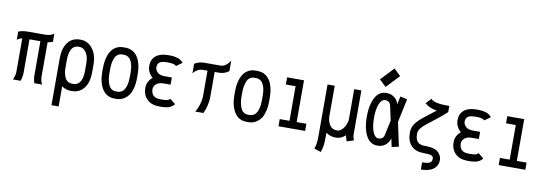

<svg xmlns="http://www.w3.org/2000/svg" viewBox="-66 -1260 5533 1933"><g transform="rotate(10 2701.0 -293.5)"><path d="M43.9 -483.4Q84 -500 142.6 -500H307.6Q379.9 -500 406.2 -527.8V-442.9Q382.8 -433.6 354 -429.7V-82Q354 -39.1 373 0H293.9Q280.8 -40 280.8 -82V-426.8H169.4V-82Q169.4 -44.4 153.8 0H74.7Q96.2 -42 96.2 -82V-422.9Q64.5 -417 43.9 -399.4Z M774.9 -208.5V-291.5Q774.9 -357.4 747.1 -398.2Q719.2 -439 679.7 -439H670.9Q643.6 -439 624 -426Q604.5 -413.1 594.5 -390.9Q584.5 -368.7 580.1 -344.2Q575.7 -319.8 575.7 -291.5V-208.5Q575.7 -180.2 580.1 -156Q584.5 -131.8 594.5 -109.4Q604.5 -86.9 624 -74Q643.6 -61 670.9 -61H679.7Q707 -61 726.6 -74Q746.1 -86.9 756.1 -109.4Q766.1 -131.8 770.5 -156Q774.9 -180.2 774.9 -208.5ZM679.7 12.2H670.9Q615.2 12.2 575.7 -18.1V188H502.4V-291.5Q502.4 -392.6 546.6 -452.4Q590.8 -512.2 670.9 -512.2H679.7Q752 -512.2 800 -450Q848.1 -387.7 848.1 -291.5V-208.5Q848.1 -145 830.3 -96.2Q812.5 -47.4 773.7 -17.6Q734.9 12.2 679.7 12.2Z M1303.2 -274.4V-229.5Q1303.2 -172.9 1291.7 -128.7Q1280.3 -84.5 1262.9 -58.6Q1245.6 -32.7 1222.2 -16.1Q1198.7 0.5 1177 6.3Q1155.3 12.2 1132.8 12.2H1115.7Q1033.7 12.2 990.7 -55.2Q947.8 -122.6 947.8 -230V-273.9Q947.8 -322.8 957.3 -364.3Q966.8 -405.8 986.3 -439.5Q1005.9 -473.1 1038.8 -492.4Q1071.8 -511.7 1114.7 -511.7H1133.8Q1177.2 -511.7 1210.4 -492.7Q1243.7 -473.6 1263.4 -440.4Q1283.2 -407.2 1293.2 -365.2Q1303.2 -323.2 1303.2 -274.4ZM1133.8 -438.5H1114.7Q1087.9 -438.5 1068.6 -423.6Q1049.3 -408.7 1039.6 -383.3Q1029.8 -357.9 1025.4 -331.1Q1021 -304.2 1021 -273.9V-230Q1021 -199.2 1025.4 -171.6Q1029.8 -144 1039.8 -117.9Q1049.8 -91.8 1069.3 -76.4Q1088.9 -61 1115.7 -61H1132.8Q1155.3 -61 1172.6 -71Q1189.9 -81.1 1200.7 -97.4Q1211.4 -113.8 1218 -136.2Q1224.6 -158.7 1227.3 -181.4Q1230 -204.1 1230 -229.5V-274.4Q1230 -298.3 1227.5 -320.3Q1225.1 -342.3 1218.3 -364.3Q1211.4 -386.2 1200.9 -402.3Q1190.4 -418.5 1173.3 -428.5Q1156.2 -438.5 1133.8 -438.5Z M1668.5 -418Q1650.4 -439 1589.8 -439H1571.3Q1517.6 -439 1496.8 -421.4Q1476.1 -403.8 1476.1 -373Q1476.1 -343.3 1500.5 -320.1Q1524.9 -296.9 1573.2 -296.9H1647.5V-223.6H1573.2Q1547.4 -223.6 1527.3 -215.8Q1507.3 -208 1496.8 -196.3Q1486.3 -184.6 1481.2 -173.8Q1476.1 -163.1 1476.1 -154.8V-146.5Q1476.1 -108.9 1498 -85Q1520 -61 1571.3 -61H1589.8Q1626 -61 1642.3 -65.7Q1658.7 -70.3 1669.4 -83.5L1726.1 -37.6Q1703.1 -9.8 1671.9 1.2Q1640.6 12.2 1589.8 12.2H1571.3Q1493.2 12.2 1448 -31.7Q1402.8 -75.7 1402.8 -146.5V-154.8Q1402.8 -182.6 1417.2 -210.9Q1431.6 -239.3 1458 -259.8Q1431.2 -281.2 1417 -311.3Q1402.8 -341.3 1402.8 -373Q1402.8 -438.5 1446.5 -475.3Q1490.2 -512.2 1571.3 -512.2H1589.8Q1618.7 -512.2 1642.6 -507.6Q1666.5 -502.9 1679.2 -498Q1691.9 -493.2 1704.6 -483.4Q1717.3 -473.6 1719.5 -471.2Q1721.7 -468.8 1728 -460.9Z M1844.7 -472.2Q1889.6 -500 1943.4 -500H2108.4Q2139.2 -500 2166 -521.5Q2192.9 -543 2207 -569.3V-460.4Q2161.1 -426.8 2108.4 -426.8H2062.5V-174.8Q2062.5 -85.4 2022.5 0H1938.5Q1960 -32.7 1974.6 -79.3Q1989.3 -126 1989.3 -174.8V-426.8H1943.4Q1910.6 -426.8 1885 -411.1Q1859.4 -395.5 1844.7 -373Z M2653.8 -274.4V-229.5Q2653.8 -172.9 2642.3 -128.7Q2630.9 -84.5 2613.5 -58.6Q2596.2 -32.7 2572.8 -16.1Q2549.3 0.5 2527.6 6.3Q2505.9 12.2 2483.4 12.2H2466.3Q2384.3 12.2 2341.3 -55.2Q2298.3 -122.6 2298.3 -230V-273.9Q2298.3 -322.8 2307.9 -364.3Q2317.4 -405.8 2336.9 -439.5Q2356.4 -473.1 2389.4 -492.4Q2422.4 -511.7 2465.3 -511.7H2484.4Q2527.8 -511.7 2561 -492.7Q2594.2 -473.6 2614 -440.4Q2633.8 -407.2 2643.8 -365.2Q2653.8 -323.2 2653.8 -274.4ZM2484.4 -438.5H2465.3Q2438.5 -438.5 2419.2 -423.6Q2399.9 -408.7 2390.1 -383.3Q2380.4 -357.9 2376 -331.1Q2371.6 -304.2 2371.6 -273.9V-230Q2371.6 -199.2 2376 -171.6Q2380.4 -144 2390.4 -117.9Q2400.4 -91.8 2419.9 -76.4Q2439.5 -61 2466.3 -61H2483.4Q2505.9 -61 2523.2 -71Q2540.5 -81.1 2551.3 -97.4Q2562 -113.8 2568.6 -136.2Q2575.2 -158.7 2577.9 -181.4Q2580.6 -204.1 2580.6 -229.5V-274.4Q2580.6 -298.3 2578.1 -320.3Q2575.7 -342.3 2568.8 -364.3Q2562 -386.2 2551.5 -402.3Q2541 -418.5 2523.9 -428.5Q2506.8 -438.5 2484.4 -438.5Z M2790 -500H2962.9V-73.2H3062.5V0H2790V-73.2H2889.6V-426.8H2790Z M3476.1 -29.3Q3432.1 12.2 3380.9 12.2H3372.1Q3318.4 12.2 3276.9 -20V12.2Q3276.9 68.8 3272.9 102.8Q3269 136.7 3254.9 181.2L3185.5 158.7Q3197.3 122.6 3200.4 94Q3203.6 65.4 3203.6 12.2V-500H3276.9V-193.8Q3276.9 -138.7 3301.5 -99.9Q3326.2 -61 3372.1 -61H3380.9Q3404.8 -61 3427.5 -83.7Q3450.2 -106.4 3463.1 -137.2Q3476.1 -168 3476.1 -193.8V-500H3549.3V-48.3Q3549.3 -39.1 3550.5 -31.7Q3551.8 -24.4 3553 -20.3Q3554.2 -16.1 3557.4 -7.3Q3560.5 1.5 3562.5 8.3L3492.2 30.8Q3490.2 24.4 3487.1 14.9Q3483.9 5.4 3482.2 0Q3480.5 -5.4 3478.5 -13.2Q3476.6 -21 3476.1 -29.3Z M3782.7 -576.7 3714.4 -642.6 3840.3 -775.4 3908.7 -709.5ZM3967.3 -252 4019.5 -7.8 3948.2 7.8 3930.2 -77.1Q3917.5 -32.2 3884 -6.3Q3850.6 19.5 3802.2 19.5Q3768.1 19.5 3741.2 3.2Q3714.4 -13.2 3697.3 -39.6Q3680.2 -65.9 3668.9 -101.8Q3657.7 -137.7 3653.3 -174.3Q3648.9 -210.9 3648.9 -250.5Q3648.9 -290 3653.3 -326.4Q3657.7 -362.8 3668.9 -398.7Q3680.2 -434.6 3697.3 -460.7Q3714.4 -486.8 3741.2 -502.9Q3768.1 -519 3802.2 -519Q3849.6 -519 3883.1 -493.9Q3916.5 -468.8 3929.7 -426.3L3946.8 -507.8L4018.1 -492.2ZM3892.6 -252 3860.8 -398.4Q3850.1 -445.8 3802.2 -445.8Q3766.1 -445.8 3744.1 -392.1Q3722.2 -338.4 3722.2 -250.5Q3722.2 -161.6 3744.1 -107.7Q3766.1 -53.7 3802.2 -53.7Q3850.1 -53.7 3860.4 -101.1Z M4376.5 50.8Q4376.5 30.3 4356 21.2Q4335.4 12.2 4281.2 12.2H4272.5Q4193.4 12.2 4148.7 -33.9Q4104 -80.1 4104 -164.6V-174.3Q4104 -201.2 4114.3 -226.6Q4124.5 -252 4142.8 -273.4Q4161.1 -294.9 4175 -307.6Q4189 -320.3 4207.5 -335L4308.1 -414.1L4333 -431.6Q4253.9 -443.4 4208.5 -485.4L4258.3 -539.1Q4282.2 -516.6 4321.5 -508.3Q4360.8 -500 4422.9 -500H4448.2V-437Q4418.9 -407.2 4352.1 -355.5L4252.4 -277.3Q4177.2 -217.8 4177.2 -174.3V-164.6Q4177.2 -108.4 4201.9 -84.7Q4226.6 -61 4272.5 -61H4281.2Q4342.8 -61 4381.8 -45.4Q4413.6 -32.7 4431.6 -3.9Q4449.7 24.9 4449.7 50.8Q4449.7 68.8 4445.8 85Q4441.9 101.1 4430.4 118.9Q4418.9 136.7 4400.4 149.7Q4381.8 162.6 4350.1 171.1Q4318.4 179.7 4276.9 180.2V106.9Q4310.5 106.9 4332 102.3Q4353.5 97.7 4362.5 88.4Q4371.6 79.1 4374 71.3Q4376.5 63.5 4376.5 50.8Z M4819.8 -418Q4801.8 -439 4741.2 -439H4722.7Q4668.9 -439 4648.2 -421.4Q4627.4 -403.8 4627.4 -373Q4627.4 -343.3 4651.9 -320.1Q4676.3 -296.9 4724.6 -296.9H4798.8V-223.6H4724.6Q4698.7 -223.6 4678.7 -215.8Q4658.7 -208 4648.2 -196.3Q4637.7 -184.6 4632.6 -173.8Q4627.4 -163.1 4627.4 -154.8V-146.5Q4627.4 -108.9 4649.4 -85Q4671.4 -61 4722.7 -61H4741.2Q4777.3 -61 4793.7 -65.7Q4810.1 -70.3 4820.8 -83.5L4877.4 -37.6Q4854.5 -9.8 4823.2 1.2Q4792 12.2 4741.2 12.2H4722.7Q4644.5 12.2 4599.4 -31.7Q4554.2 -75.7 4554.2 -146.5V-154.8Q4554.2 -182.6 4568.6 -210.9Q4583 -239.3 4609.4 -259.8Q4582.5 -281.2 4568.4 -311.3Q4554.2 -341.3 4554.2 -373Q4554.2 -438.5 4597.9 -475.3Q4641.6 -512.2 4722.7 -512.2H4741.2Q4770 -512.2 4793.9 -507.6Q4817.9 -502.9 4830.6 -498Q4843.3 -493.2 4856 -483.4Q4868.7 -473.6 4870.8 -471.2Q4873 -468.8 4879.4 -460.9Z M5041 -500H5213.9V-73.2H5313.5V0H5041V-73.2H5140.6V-426.8H5041Z"/></g></svg>

Font: Anka/Coder Narrow
Style: Regular
Weight: 400
Width: 3
Monospace: yes
Version: Version 001.100